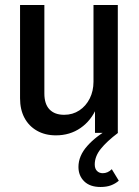

<svg xmlns="http://www.w3.org/2000/svg" viewBox="-20 -530 556 766"><path d="M203 10Q160 10 127.5 -8.5Q95 -27 77.5 -60Q60 -93 60 -138V-510H157V-157Q157 -115 177.5 -93.5Q198 -72 236 -72Q270 -72 296.5 -89.5Q323 -107 338 -137Q353 -167 353 -204L366 -101Q344 -49 301.5 -19.5Q259 10 203 10ZM359 0V-106H353V-510H450V0ZM381 216Q339 216 316 193.5Q293 171 293 136Q293 92 328 52.5Q363 13 418 -17L451 0Q406 34 382 64Q358 94 358 126Q358 143 367 152Q376 161 390 161Q410 161 426 145L454 191Q440 203 422.5 209.5Q405 216 381 216Z"/></svg>

Font: Instrument Sans SemiCondensed Medium
Style: Regular
Weight: 500
Width: 4
Designer: Rodrigo Fuenzalida
Foundry: fragTYPE
Version: Version 1.000;gftools[0.9.28]